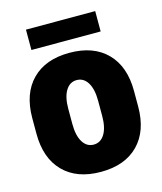

<svg xmlns="http://www.w3.org/2000/svg" viewBox="-106 -764 723 857"><g transform="rotate(-15 255.0 -335.0)"><path d="M490 -224Q490 -111 428 -48Q366 15 255 15Q144 15 82 -48Q20 -111 20 -224V-296Q20 -409 82 -472Q144 -535 255 -535Q366 -535 428 -472Q490 -409 490 -296ZM324 -295Q324 -349 305.5 -379Q287 -409 255 -409Q223 -409 204.5 -379Q186 -349 186 -295V-225Q186 -171 204.5 -141Q223 -111 255 -111Q287 -111 305.5 -141Q324 -171 324 -225ZM415 -591H95V-685H415Z"/></g></svg>

Font: Akshar
Style: Bold
Weight: 700
Designer: Tall Chai
Foundry: Tall Chai
Version: Version 1.000